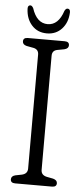

<svg xmlns="http://www.w3.org/2000/svg" viewBox="-58 -889 397 921"><g transform="rotate(5 140.0 -428.5)"><path d="M172.5 -76Q172.5 -50.5 200 -44.5L231 -38.5Q251 -33 251 -18Q251 0 229 0H51.5Q29.5 0 29.5 -18Q29.5 -33.5 49 -38.5L79.5 -44.5Q107.5 -50.5 107.5 -76V-625Q107.5 -649.5 83.5 -655L49 -661.5Q29.5 -666.5 29.5 -682Q29.5 -700 51.5 -700H229Q251 -700 251 -682Q251 -666.5 231 -661.5L196 -655Q172.5 -650 172.5 -625ZM140 -774.5Q192 -774.5 215 -845Q221 -857 229 -857Q242.5 -857 242 -839.5Q240 -791 212 -760.5Q184 -730 140 -730Q95.5 -730 67.8 -760.5Q40 -791 38 -839.5Q37.5 -857 50.5 -857Q58 -857 64.5 -845Q87.5 -774.5 140 -774.5Z"/></g></svg>

Font: Fraunces 144pt S100 Light
Style: Regular
Weight: 300
Version: Version 1.000; ttfautohint (v1.8.3)